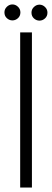

<svg xmlns="http://www.w3.org/2000/svg" viewBox="-21 -846 235 866"><path d="M70 -700H123V0H70ZM35 -754Q21 -754 10 -764Q-1 -774 -1 -790Q-1 -805 10 -815.5Q21 -826 35 -826Q49 -826 60 -815.5Q71 -805 71 -790Q71 -774 60 -764Q49 -754 35 -754ZM157 -753Q143 -753 132 -763Q121 -773 121 -789Q121 -804 132 -814.5Q143 -825 157 -825Q171 -825 182 -814.5Q193 -804 193 -789Q193 -773 182 -763Q171 -753 157 -753Z"/></svg>

Font: Phudu Light Light
Style: Regular
Weight: 300
Version: Version 1.005;gftools[0.9.23]